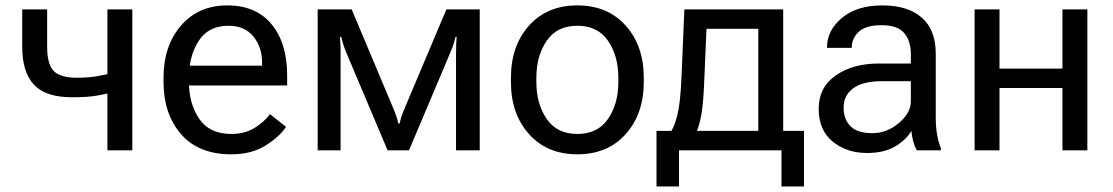

<svg xmlns="http://www.w3.org/2000/svg" viewBox="-20 -548 4057 700"><path d="M151.9 -377.4V-513.7H61V-377.4Q61 -284.7 104 -239Q147 -193.4 242.7 -193.4Q303.2 -193.4 339.4 -200.4Q375.5 -207.5 417 -216.8V-288.1Q374 -277.3 338.9 -271Q303.7 -264.6 260.3 -264.6Q200.2 -264.6 176 -289.1Q151.9 -313.5 151.9 -377.4ZM462.4 -513.7H371.6V0H462.4Z M576.2 -249Q576.2 -132.8 639.9 -59.1Q703.6 14.6 823.2 14.6Q896.5 14.6 947.5 -17.1Q998.5 -48.8 1022.9 -85.4L964.4 -131.8Q942.4 -102.5 907.2 -81.1Q872.1 -59.6 823.2 -59.6Q744.1 -59.6 706.5 -114.5Q668.9 -169.4 668.9 -249V-264.6Q668.9 -344.2 704.6 -399.2Q740.2 -454.1 812.5 -454.1Q872.1 -454.1 903.8 -415Q935.5 -376 935.5 -320.3V-308.6H631.8V-236.3H1026.9V-273.4Q1026.9 -390.6 970.2 -459.5Q913.6 -528.3 808.6 -528.3Q703.6 -528.3 639.9 -454.6Q576.2 -380.9 576.2 -264.6Z M1138.2 0H1221.7V-353Q1221.7 -378.9 1220.9 -391.1Q1220.2 -403.3 1219.2 -413.1H1224.1Q1226.6 -403.3 1230.2 -390.4Q1233.9 -377.4 1244.1 -352.5L1393.1 0H1471.2L1619.6 -351.1Q1631.3 -378.9 1634.8 -391.1Q1638.2 -403.3 1640.6 -413.1H1645Q1644 -403.3 1643.3 -390.9Q1642.6 -378.4 1642.6 -349.6V0H1729V-513.7H1607.4L1457.5 -158.7Q1445.8 -131.3 1442.6 -120.4Q1439.5 -109.4 1437 -97.7H1432.1Q1429.7 -109.4 1426.3 -120.4Q1422.9 -131.3 1411.1 -159.7L1262.2 -513.7H1138.2Z M1842.8 -249Q1842.8 -132.8 1908.7 -59.1Q1974.6 14.6 2085 14.6Q2195.3 14.6 2261.2 -59.1Q2327.1 -132.8 2327.1 -249V-264.6Q2327.1 -380.9 2261.2 -454.6Q2195.3 -528.3 2085 -528.3Q1974.6 -528.3 1908.7 -454.6Q1842.8 -380.9 1842.8 -264.6ZM1935.5 -264.6Q1935.5 -344.2 1973.1 -399.2Q2010.7 -454.1 2085 -454.1Q2159.2 -454.1 2196.8 -399.2Q2234.4 -344.2 2234.4 -264.6V-249Q2234.4 -169.4 2196.8 -114.5Q2159.2 -59.6 2085 -59.6Q2010.7 -59.6 1973.1 -114.5Q1935.5 -169.4 1935.5 -249Z M2829.1 131.8H2911.1V-70.8H2373.5V131.8H2455.6V0H2829.1ZM2555.7 -442.9H2744.6V0H2835.4V-513.7H2475.1L2464.4 -262.7Q2460.4 -170.9 2449.2 -127Q2438 -83 2422.4 -62H2517.6Q2530.8 -92.8 2537.6 -133.5Q2544.4 -174.3 2547.4 -249Z M2964.8 -151.4Q2964.8 -73.2 3016.1 -31.7Q3067.4 9.8 3140.6 9.8Q3204.1 9.8 3244.4 -14.6Q3284.7 -39.1 3302.7 -70.8Q3304.2 -51.3 3309.8 -31.7Q3315.4 -12.2 3322.3 0H3410.2V-7.8Q3401.4 -29.3 3396.5 -57.4Q3391.6 -85.4 3391.6 -117.2V-351.6Q3391.6 -439.5 3340.6 -483.9Q3289.6 -528.3 3196.8 -528.3Q3104 -528.3 3049.6 -482.7Q2995.1 -437 2995.1 -376V-373.5H3085.4V-376Q3085.4 -407.7 3110.6 -431.9Q3135.7 -456.1 3194.3 -456.1Q3252.9 -456.1 3276.9 -427Q3300.8 -397.9 3300.8 -351.6V-316.4H3184.6Q3088.9 -316.4 3026.9 -272.9Q2964.8 -229.5 2964.8 -151.4ZM3055.7 -156.2Q3055.7 -200.2 3090.8 -226.1Q3126 -252 3194.3 -252H3300.8V-178.2Q3300.8 -136.7 3257.3 -99.6Q3213.9 -62.5 3160.2 -62.5Q3106.4 -62.5 3081.1 -87.4Q3055.7 -112.3 3055.7 -156.2Z M3533.2 -513.7V0H3624V-227.1H3853.5V0H3944.3V-513.7H3853.5V-297.9H3624V-513.7Z"/></svg>

Font: Roboto Flex
Style: Regular
Weight: 400
Designer: Berlow after Robertson
Foundry: Google
Version: Version 3.200;gftools[0.9.32]